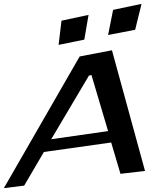

<svg xmlns="http://www.w3.org/2000/svg" viewBox="-127 -930 799 993"><path d="M623 -46 452 -670 285 -638 -107 43 -2 30 100 -144 448 -193 496 -31ZM432 -252 138 -210 333 -539 346 -542ZM309 -725 331 -853 191 -823 176 -698ZM572 -776 605 -910 458 -879 432 -749Z"/></svg>

Font: Gamestation Warped
Style: Italic
Weight: 400
Designer: Jonas Hecksher
Foundry: Jonas Hecksher, Playtypeª, e-types AS
Version: Version 1.003